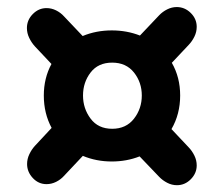

<svg xmlns="http://www.w3.org/2000/svg" viewBox="-20 -592 640 550"><path d="M300.3 -129.4Q255.9 -129.4 217.3 -145.5L163.1 -87.9Q153.8 -77.6 140.6 -71Q127.4 -64.5 113.3 -64.5Q90.3 -64.5 74 -82Q57.6 -99.6 57.6 -122.1Q57.6 -136.7 64 -150.1Q70.3 -163.6 80.1 -174.3L127.9 -225.6Q105.5 -267.1 105.5 -318.4Q105.5 -368.2 127.4 -408.7L80.1 -459Q70.3 -469.7 63.7 -483.4Q57.1 -497.1 57.1 -511.7Q57.1 -534.7 74 -551.8Q90.8 -568.8 113.3 -568.8Q127.4 -568.8 140.6 -562.3Q153.8 -555.7 163.1 -545.4L216.8 -488.8Q255.4 -504.9 300.3 -504.9Q343.3 -504.9 380.9 -490.2L436 -548.3Q445.8 -558.6 459 -565.2Q472.2 -571.8 486.3 -571.8Q509.3 -571.8 526.4 -554.9Q543.5 -538.1 543.5 -515.1Q543.5 -500.5 536.9 -487.1Q530.3 -473.6 520.5 -463.4L472.2 -412.1Q496.1 -370.6 496.1 -318.4Q496.1 -265.1 471.2 -222.2L520.5 -169.9Q530.3 -159.7 536.9 -146.2Q543.5 -132.8 543.5 -118.2Q543.5 -95.7 526.6 -78.6Q509.8 -61.5 486.8 -61.5Q472.2 -61.5 459 -68.4Q445.8 -75.2 436 -85.4L379.9 -144Q342.8 -129.4 300.3 -129.4ZM301.3 -223.1Q341.3 -223.1 363.8 -252Q386.2 -280.8 386.2 -318.4Q386.2 -356 363.8 -384.3Q341.3 -412.6 301.3 -412.6Q261.2 -412.6 239.5 -384.3Q217.8 -356 217.8 -318.4Q217.8 -281.2 239.5 -252.2Q261.2 -223.1 301.3 -223.1Z"/></svg>

Font: Caprasimo
Style: Regular
Weight: 400
Designer: The DocRepair Project, Phaedra Charles, Flavia Zimbardi
Foundry: Google
Version: Version 1.001